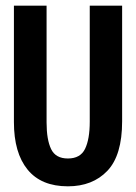

<svg xmlns="http://www.w3.org/2000/svg" viewBox="-20 -643 478 676"><path d="M219 13Q125 13 77 -46Q29 -105 29 -213V-623H144V-212Q144 -151 160 -118Q176 -85 219 -85Q263 -85 279.5 -119Q296 -153 296 -215V-623H410V-216Q410 -96 358 -41.5Q306 13 219 13Z"/></svg>

Font: Inconsolata SemiCondensed ExtraBold
Style: Regular
Weight: 800
Width: 4
Monospace: yes
Designer: Raph Levien, Cyreal, Brenton Simpson
Foundry: Raph Levien, Cyreal, Google
Version: Version 3.100; ttfautohint (v1.8.4.7-5d5b)